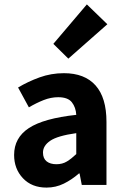

<svg xmlns="http://www.w3.org/2000/svg" viewBox="-20 -839 564 871"><path d="M191 12Q124 12 84 -30.5Q44 -73 44 -136Q44 -214 111 -258Q178 -302 326 -318Q324 -352 306 -375Q288 -398 244 -398Q211 -398 178 -385Q145 -372 111 -352L62 -442Q107 -469 159.5 -488Q212 -507 270 -507Q364 -507 413.5 -451.5Q463 -396 463 -286V0H351L341 -52H338Q306 -24 269.5 -6Q233 12 191 12ZM236 -94Q263 -94 283.5 -106.5Q304 -119 326 -140V-235Q241 -223 208 -200.5Q175 -178 175 -147Q175 -120 191.5 -107Q208 -94 236 -94ZM290 -573 222 -640 374 -819 467 -729Z"/></svg>

Font: Assistant
Style: Bold
Weight: 700
Designer: Hebrew By Ben Nathan, Latin by Paul Hunt
Version: Version 3.000